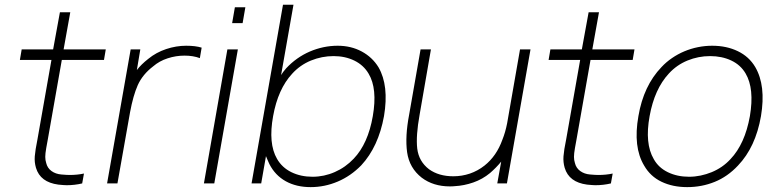

<svg xmlns="http://www.w3.org/2000/svg" viewBox="-20 -770 3245 806"><path d="M181 -186.5 174 -148Q170 -125 170 -111.5Q170 -98 174 -85.5Q179 -64.5 196.2 -52Q213.5 -39.5 237.5 -37.5Q249 -36.5 257.8 -36Q266.5 -35.5 272 -35.5Q304.5 -35.5 332.5 -41.5L325 0Q293.5 7.5 259.5 7.5Q254 7.5 245.2 6.8Q236.5 6 225 5Q149 -5 131 -65.5Q127.5 -77.5 126.2 -89.5Q125 -101.5 126 -114Q127 -126.5 129.8 -144.5Q132.5 -162.5 137.5 -186.5L196 -518.5H63.5L71 -562.5H203L231.5 -718.5H275L247 -562.5H424L416.5 -518.5H239.5Z M826.5 -570 819 -526Q791 -536.5 754.5 -536.5Q718.5 -536.5 683.8 -525.2Q649 -514 623 -491.5Q579 -458 558.5 -413Q548.5 -390.5 540.5 -362.2Q532.5 -334 526 -299L473 0H429.5L528.5 -562.5H569L554.5 -476Q572.5 -499.5 602.5 -523Q635.5 -550 677.5 -564Q719.5 -578 761.5 -578Q801 -578 826.5 -570Z M1010 -739.5 998.5 -673H954.5L966 -739.5ZM978.5 -562.5 879.5 0H836L934.5 -562.5Z M1592 -282.5Q1568.5 -153.5 1496.5 -76Q1452.5 -31 1397.8 -7.8Q1343 15.5 1284 15.5Q1224 15.5 1179.5 -9.2Q1135 -34 1111 -81Q1108.5 -86.5 1104.8 -94.8Q1101 -103 1096.5 -114.5L1076.5 0H1036L1168 -750H1212L1160 -455Q1164 -461.5 1169.2 -468.5Q1174.5 -475.5 1181.5 -483.5Q1202.5 -506 1227.5 -523.8Q1252.5 -541.5 1280.2 -553.5Q1308 -565.5 1337.8 -571.8Q1367.5 -578 1397.5 -578Q1453.5 -578 1498.2 -554Q1543 -530 1569 -487.5Q1613.5 -410.5 1592 -282.5ZM1545 -282.5Q1565 -398 1527.5 -460.5Q1506.5 -496.5 1467.8 -515.5Q1429 -534.5 1380.5 -534.5Q1331 -534.5 1285.2 -515.8Q1239.5 -497 1206.5 -460.5Q1147 -396.5 1126.5 -282.5Q1105.5 -167.5 1143 -103Q1164 -66.5 1203.2 -47.2Q1242.5 -28 1292 -28Q1340.5 -28 1385.5 -47.8Q1430.5 -67.5 1465 -104Q1525 -167 1545 -282.5Z M2207 -562.5 2108 0H2067.5L2084 -91.5Q2063 -66 2037 -43.5Q2005.5 -17.5 1966.8 -4Q1928 9.5 1889 11.5Q1885.5 12 1880.5 12.2Q1875.5 12.5 1868.5 12.5Q1799 12.5 1750.5 -24Q1698.5 -64.5 1689 -131Q1680 -197 1697.5 -288.5L1745.5 -562.5H1789L1741.5 -288.5Q1725.5 -200 1731.5 -146.5Q1738 -92.5 1781 -59.5Q1822 -30 1883 -30Q1919 -30 1952.2 -41.2Q1985.5 -52.5 2014 -75Q2064.5 -115 2089 -183.5Q2101.5 -214.5 2109 -253L2163 -562.5Z M2400.5 -186.5 2393.5 -148Q2389.5 -125 2389.5 -111.5Q2389.5 -98 2393.5 -85.5Q2398.5 -64.5 2415.8 -52Q2433 -39.5 2457 -37.5Q2468.5 -36.5 2477.2 -36Q2486 -35.5 2491.5 -35.5Q2524 -35.5 2552 -41.5L2544.5 0Q2513 7.5 2479 7.5Q2473.5 7.5 2464.8 6.8Q2456 6 2444.5 5Q2368.5 -5 2350.5 -65.5Q2347 -77.5 2345.8 -89.5Q2344.5 -101.5 2345.5 -114Q2346.5 -126.5 2349.2 -144.5Q2352 -162.5 2357 -186.5L2415.5 -518.5H2283L2290.5 -562.5H2422.5L2451 -718.5H2494.5L2466.5 -562.5H2643.5L2636 -518.5H2459Z M2684 -75Q2637 -153 2660 -282.5Q2681.5 -410 2757 -488.5Q2776.5 -509.5 2801 -526.2Q2825.5 -543 2852.8 -554.5Q2880 -566 2909.8 -572Q2939.5 -578 2969.5 -578Q3030 -578 3077.2 -555.2Q3124.5 -532.5 3150.5 -488.5Q3196 -410.5 3174.5 -282.5Q3152 -152.5 3078 -75Q3034.5 -28.5 2980.2 -6.5Q2926 15.5 2864.5 15.5Q2804 15.5 2757 -7Q2710 -29.5 2684 -75ZM3110 -461.5Q3089 -497.5 3049.8 -516Q3010.5 -534.5 2961 -534.5Q2911.5 -534.5 2866.2 -516Q2821 -497.5 2788 -461.5Q2727.5 -396.5 2707 -282.5Q2686 -167.5 2724.5 -102Q2744.5 -66 2783.8 -47Q2823 -28 2872.5 -28Q2897 -28 2921 -33Q2945 -38 2967.5 -47.2Q2990 -56.5 3010 -70.2Q3030 -84 3046.5 -102Q3107 -165.5 3128 -282.5Q3147.5 -398 3110 -461.5Z"/></svg>

Font: Russisch Sans ExtraLight
Style: Italic
Weight: 200
Width: 4
Italic angle: -10°
Designer: Michael Sharanda (font) & Cristiano Sobral (main changes)
Foundry: Michael Sharanda
Version: Version 2.00;September 8, 2020;FontCreator 13.0.0.2681 64-bi